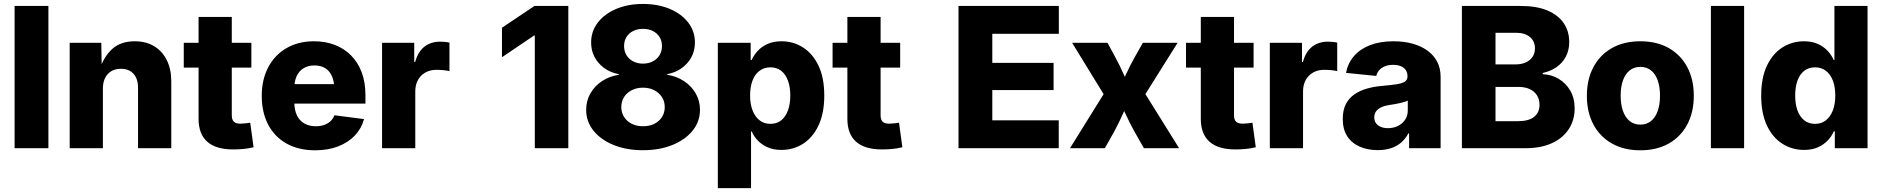

<svg xmlns="http://www.w3.org/2000/svg" viewBox="-20 -758 9626 982"><path d="M227.5 -727.5V0H54.7V-727.5Z M506.3 -304.7V0H336.4V-539.1H498L500.5 -401.4H489.3Q510.3 -467.3 553.5 -507.1Q596.7 -546.9 669.4 -546.9Q726.6 -546.9 768.3 -521.7Q810.1 -496.6 833 -450.4Q856 -404.3 856 -342.3V0H686V-309.1Q686 -355 662.8 -380.6Q639.6 -406.2 598.1 -406.2Q570.8 -406.2 550 -394.3Q529.3 -382.3 517.8 -359.9Q506.3 -337.4 506.3 -304.7Z M1265.6 -539.1V-412.1H919.9V-539.1ZM995.6 -671.4H1165.5V-168.5Q1165.5 -146 1175.8 -135.7Q1186 -125.5 1210 -125.5Q1219.7 -125.5 1236.1 -127.2Q1252.4 -128.9 1259.8 -130.4L1276.9 -4.9Q1251.5 1.5 1224.6 3.9Q1197.8 6.3 1172.9 6.3Q1084.5 6.3 1040 -33.2Q995.6 -72.8 995.6 -150.4Z M1591.8 10.7Q1507.8 10.7 1446.3 -23.4Q1384.8 -57.6 1351.8 -120.1Q1318.8 -182.6 1318.8 -268.1Q1318.8 -351.1 1351.8 -413.8Q1384.8 -476.6 1445.1 -511.7Q1505.4 -546.9 1585.9 -546.9Q1643.6 -546.9 1691.7 -528.6Q1739.7 -510.3 1775.1 -474.9Q1810.5 -439.5 1829.8 -388.4Q1849.1 -337.4 1849.1 -271.5V-228H1377.4V-327.6H1768.6L1689.5 -304.7Q1689.5 -341.8 1677.7 -368.4Q1666 -395 1643.6 -409.2Q1621.1 -423.3 1587.9 -423.3Q1555.2 -423.3 1532.2 -408.9Q1509.3 -394.5 1497.3 -368.7Q1485.4 -342.8 1485.4 -307.1V-235.4Q1485.4 -195.3 1498.8 -167.7Q1512.2 -140.1 1537.1 -126.2Q1562 -112.3 1595.2 -112.3Q1618.7 -112.3 1637.7 -118.9Q1656.7 -125.5 1670.2 -137.9Q1683.6 -150.4 1690.4 -168.5L1841.8 -148.9Q1829.1 -101.1 1795.2 -65.2Q1761.2 -29.3 1709.5 -9.3Q1657.7 10.7 1591.8 10.7Z M1934.1 0V-539.1H2098.6V-441.4H2103.5Q2118.2 -494.6 2151.4 -519.8Q2184.6 -544.9 2231 -544.9Q2243.2 -544.9 2255.6 -543.7Q2268.1 -542.5 2278.8 -540V-394Q2267.1 -397.5 2247.3 -399.2Q2227.5 -400.9 2211.4 -400.9Q2180.2 -400.9 2155.8 -387.2Q2131.3 -373.5 2117.7 -348.9Q2104 -324.2 2104 -290.5V0Z M2886.7 -727.5V0H2715.3V-576.2H2711.4L2547.4 -465.3V-616.2L2713.4 -727.5Z M3268.6 10.3Q3183.6 10.3 3117.9 -16.6Q3052.2 -43.5 3015.1 -90.1Q2978 -136.7 2978 -196.3Q2978 -242.7 2999.8 -280.5Q3021.5 -318.4 3059.3 -343.3Q3097.2 -368.2 3145 -375.5V-378.9Q3082 -390.6 3042.7 -435.1Q3003.4 -479.5 3003.4 -541Q3003.4 -598.1 3037.6 -642.6Q3071.8 -687 3131.8 -712.4Q3191.9 -737.8 3268.6 -737.8Q3345.7 -737.8 3405.8 -712.4Q3465.8 -687 3500 -642.6Q3534.2 -598.1 3534.2 -541Q3534.2 -479 3494.6 -434.8Q3455.1 -390.6 3392.6 -378.9V-375.5Q3440.4 -368.2 3478.3 -343.3Q3516.1 -318.4 3538.1 -280.5Q3560.1 -242.7 3560.1 -196.3Q3560.1 -136.7 3522.7 -90.1Q3485.4 -43.5 3419.4 -16.6Q3353.5 10.3 3268.6 10.3ZM3268.6 -112.3Q3301.8 -112.3 3326.7 -124.8Q3351.6 -137.2 3365.7 -159.4Q3379.9 -181.6 3379.9 -210.4Q3379.9 -239.3 3365.5 -261.5Q3351.1 -283.7 3325.9 -296.6Q3300.8 -309.6 3268.6 -309.6Q3236.8 -309.6 3211.7 -296.9Q3186.5 -284.2 3172.1 -262Q3157.7 -239.7 3157.7 -210.4Q3157.7 -181.6 3171.9 -159.7Q3186 -137.7 3210.9 -125Q3235.8 -112.3 3268.6 -112.3ZM3268.6 -432.6Q3296.9 -432.6 3318.8 -444.1Q3340.8 -455.6 3353.3 -475.8Q3365.7 -496.1 3365.7 -522.5Q3365.7 -548.8 3353.3 -568.6Q3340.8 -588.4 3319.1 -599.4Q3297.4 -610.4 3268.6 -610.4Q3240.2 -610.4 3218.3 -599.4Q3196.3 -588.4 3184.1 -568.6Q3171.9 -548.8 3171.9 -522.5Q3171.9 -496.1 3184.1 -475.8Q3196.3 -455.6 3218.3 -444.1Q3240.2 -432.6 3268.6 -432.6Z M3651.4 204.1V-539.1H3819.3V-451.2H3824.2Q3835.9 -476.6 3856 -498.3Q3876 -520 3906 -533.4Q3936 -546.9 3977.5 -546.9Q4036.6 -546.9 4086.2 -515.9Q4135.7 -484.9 4165.8 -423.1Q4195.8 -361.3 4195.8 -269Q4195.8 -179.2 4166.7 -117.2Q4137.7 -55.2 4088.1 -23.2Q4038.6 8.8 3976.1 8.8Q3936.5 8.8 3906.5 -4.4Q3876.5 -17.6 3856.2 -38.8Q3835.9 -60.1 3824.7 -85.9H3821.3V204.1ZM3920.4 -124.5Q3953.1 -124.5 3975.6 -142.6Q3998 -160.6 4010 -193.1Q4022 -225.6 4022 -269.5Q4022 -313.5 4010 -345.7Q3998 -377.9 3975.6 -395.8Q3953.1 -413.6 3920.4 -413.6Q3888.2 -413.6 3864.7 -396Q3841.3 -378.4 3828.9 -346.2Q3816.4 -314 3816.4 -269.5Q3816.4 -225.6 3829.1 -193.1Q3841.8 -160.6 3865 -142.6Q3888.2 -124.5 3920.4 -124.5Z M4584 -539.1V-412.1H4238.3V-539.1ZM4314 -671.4H4483.9V-168.5Q4483.9 -146 4494.1 -135.7Q4504.4 -125.5 4528.3 -125.5Q4538.1 -125.5 4554.4 -127.2Q4570.8 -128.9 4578.1 -130.4L4595.2 -4.9Q4569.8 1.5 4543 3.9Q4516.1 6.3 4491.2 6.3Q4402.8 6.3 4358.4 -33.2Q4314 -72.8 4314 -150.4Z M4882.3 0V-727.5H5395.5V-585H5055.2V-436.5H5368.7V-297.4H5055.2V-142.6H5395V0Z M5452.6 0 5661.1 -335.4 5660.2 -218.3 5463.4 -539.1H5644.5L5684.6 -464.8Q5706.5 -424.3 5724.6 -383.5Q5742.7 -342.8 5761.2 -303.7H5704.1Q5723.1 -342.3 5741.7 -383.3Q5760.3 -424.3 5783.2 -464.8L5825.2 -539.1H6002.9L5801.3 -217.8L5802.2 -334.5L6010.7 0H5830.6L5780.8 -87.9Q5758.3 -128.4 5739.5 -169.4Q5720.7 -210.4 5701.7 -249H5756.8Q5738.3 -210.4 5720.2 -169.4Q5702.1 -128.4 5680.2 -87.9L5630.9 0Z M6391.6 -539.1V-412.1H6045.9V-539.1ZM6121.6 -671.4H6291.5V-168.5Q6291.5 -146 6301.8 -135.7Q6312 -125.5 6335.9 -125.5Q6345.7 -125.5 6362.1 -127.2Q6378.4 -128.9 6385.7 -130.4L6402.8 -4.9Q6377.4 1.5 6350.6 3.9Q6323.7 6.3 6298.8 6.3Q6210.4 6.3 6166 -33.2Q6121.6 -72.8 6121.6 -150.4Z M6474.6 0V-539.1H6639.2V-441.4H6644Q6658.7 -494.6 6691.9 -519.8Q6725.1 -544.9 6771.5 -544.9Q6783.7 -544.9 6796.1 -543.7Q6808.6 -542.5 6819.3 -540V-394Q6807.6 -397.5 6787.8 -399.2Q6768.1 -400.9 6752 -400.9Q6720.7 -400.9 6696.3 -387.2Q6671.9 -373.5 6658.2 -348.9Q6644.5 -324.2 6644.5 -290.5V0Z M7026.9 9.8Q6974.6 9.8 6934.1 -8.1Q6893.6 -25.9 6870.6 -61Q6847.7 -96.2 6847.7 -149.9Q6847.7 -194.8 6863.5 -225.6Q6879.4 -256.3 6907.5 -275.6Q6935.5 -294.9 6972.2 -305.2Q7008.8 -315.4 7050.3 -318.8Q7096.7 -322.8 7125 -327.4Q7153.3 -332 7166 -341.1Q7178.7 -350.1 7178.7 -366.2V-368.7Q7178.7 -386.7 7169.9 -399.7Q7161.1 -412.6 7144.8 -419.4Q7128.4 -426.3 7105 -426.3Q7081.5 -426.3 7063.7 -419.2Q7045.9 -412.1 7034.4 -399.4Q7022.9 -386.7 7019 -369.6L6864.3 -385.3Q6873.5 -434.1 6904.5 -470.5Q6935.5 -506.8 6986.8 -526.9Q7038.1 -546.9 7107.9 -546.9Q7159.7 -546.9 7203.6 -534.9Q7247.6 -522.9 7280 -499.8Q7312.5 -476.6 7330.3 -442.9Q7348.1 -409.2 7348.1 -365.2V0H7187V-75.7H7183.1Q7168.5 -47.9 7146.2 -28.8Q7124 -9.8 7094.2 0Q7064.5 9.8 7026.9 9.8ZM7078.6 -102.5Q7106.9 -102.5 7130.1 -114Q7153.3 -125.5 7166.7 -145.8Q7180.2 -166 7180.2 -192.4V-243.7Q7173.3 -239.7 7162.6 -236.6Q7151.9 -233.4 7139.2 -230.5Q7126.5 -227.5 7113 -225.3Q7099.6 -223.1 7086.9 -221.2Q7062.5 -217.8 7044.9 -209.5Q7027.3 -201.2 7018.1 -188.5Q7008.8 -175.8 7008.8 -157.7Q7008.8 -140.1 7017.8 -127.7Q7026.9 -115.2 7042.5 -108.9Q7058.1 -102.5 7078.6 -102.5Z M7457 0V-727.5H7758.8Q7839.8 -727.5 7895 -704.1Q7950.2 -680.7 7978 -639.2Q8005.9 -597.7 8005.9 -543Q8005.9 -501.5 7988.8 -468.8Q7971.7 -436 7941.2 -414.8Q7910.6 -393.6 7870.6 -384.8V-378.4Q7914.6 -377 7951.7 -355Q7988.8 -333 8011.2 -294.4Q8033.7 -255.9 8033.7 -203.6Q8033.7 -145 8004.4 -98.9Q7975.1 -52.7 7918.7 -26.4Q7862.3 0 7781.2 0ZM7628.9 -138.2H7743.2Q7798.8 -138.2 7826.4 -160.4Q7854 -182.6 7854 -221.7Q7854 -249.5 7841.1 -270.3Q7828.1 -291 7804 -302.2Q7779.8 -313.5 7746.1 -313.5H7628.9ZM7628.9 -428.7H7732.4Q7761.2 -428.7 7783.2 -438.5Q7805.2 -448.2 7817.9 -466.6Q7830.6 -484.9 7830.6 -510.7Q7830.6 -547.4 7804.7 -568.8Q7778.8 -590.3 7734.4 -590.3H7628.9Z M8369.6 10.7Q8285.6 10.7 8224.1 -24.2Q8162.6 -59.1 8129.4 -121.8Q8096.2 -184.6 8096.2 -268.1Q8096.2 -351.6 8129.4 -414.3Q8162.6 -477.1 8224.1 -512Q8285.6 -546.9 8369.6 -546.9Q8454.1 -546.9 8515.4 -512Q8576.7 -477.1 8609.9 -414.3Q8643.1 -351.6 8643.1 -268.1Q8643.1 -184.6 8609.9 -121.8Q8576.7 -59.1 8515.4 -24.2Q8454.1 10.7 8369.6 10.7ZM8369.6 -120.6Q8401.9 -120.6 8424.3 -138.9Q8446.8 -157.2 8458.5 -190.4Q8470.2 -223.6 8470.2 -268.6Q8470.2 -314 8458.5 -346.9Q8446.8 -379.9 8424.3 -397.9Q8401.9 -416 8369.6 -416Q8337.9 -416 8315.2 -397.9Q8292.5 -379.9 8280.8 -346.9Q8269 -314 8269 -268.6Q8269 -223.6 8280.8 -190.4Q8292.5 -157.2 8315.2 -138.9Q8337.9 -120.6 8369.6 -120.6Z M8900.4 -727.5V0H8730.5V-727.5Z M9207 8.8Q9145.5 8.8 9095.5 -23.2Q9045.4 -55.2 9016.6 -117.2Q8987.8 -179.2 8987.8 -269Q8987.8 -361.3 9017.6 -423.1Q9047.4 -484.9 9097.2 -515.9Q9147 -546.9 9206.1 -546.9Q9247.1 -546.9 9277.1 -533.4Q9307.1 -520 9327.4 -498Q9347.7 -476.1 9358.9 -450.7H9362.3V-727.5H9531.7V0H9364.3V-86.4H9359.4Q9348.1 -60.5 9327.6 -39.1Q9307.1 -17.6 9277.3 -4.4Q9247.6 8.8 9207 8.8ZM9263.2 -124.5Q9295.4 -124.5 9318.6 -142.6Q9341.8 -160.6 9354.2 -193.1Q9366.7 -225.6 9366.7 -269.5Q9366.7 -314 9354.2 -346.2Q9341.8 -378.4 9318.6 -396Q9295.4 -413.6 9263.2 -413.6Q9230.5 -413.6 9207.8 -395.8Q9185.1 -377.9 9173.3 -345.7Q9161.6 -313.5 9161.6 -269.5Q9161.6 -225.6 9173.3 -193.1Q9185.1 -160.6 9208 -142.6Q9231 -124.5 9263.2 -124.5Z"/></svg>

Font: Inter 18pt ExtraBold
Style: Regular
Weight: 800
Designer: Rasmus Andersson
Foundry: rsms
Version: Version 4.001;git-66647c0bb